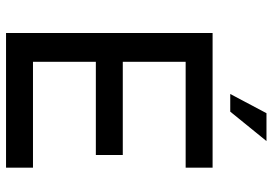

<svg xmlns="http://www.w3.org/2000/svg" viewBox="-150 -730 881 620"><g transform="rotate(90 290.0 -420.5)"><path d="M522 -580V-667H87V0H522V-87H180V-290H481V-377H180V-580H522ZM284 -724H341L436 -841H346Z"/></g></svg>

Font: Maven Pro
Style: Medium
Weight: 500
Designer: Joe Prince
Foundry: Joe Prince
Version: Version 1.003